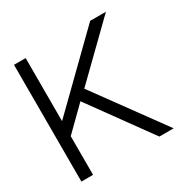

<svg xmlns="http://www.w3.org/2000/svg" viewBox="-152 -812 942 954"><g transform="rotate(-30 319.0 -335.0)"><path d="M578.1 0H496.1L244.1 -348.1L115.7 -221.7V0H48.8V-669.9H115.7V-308.1L485.8 -669.9H576.2L292 -392.6Z"/></g></svg>

Font: SaysetthaMai
Style: Regular
Weight: 400
Designer: John M. Durdin
Foundry: Lao Script for Windows
Version: Version 1.101